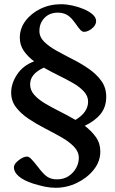

<svg xmlns="http://www.w3.org/2000/svg" viewBox="-20 -694 547 911"><path d="M244 197Q218 197 192 191.5Q166 186 137 177Q91 162 68.5 142Q46 122 46 101Q46 82 73 63Q93 49 108 49Q117 49 127.5 59.5Q138 70 160 98Q187 134 205.5 145.5Q224 157 250 157Q282 157 305 142Q328 127 341 103.5Q354 80 354 55Q354 26 331 2Q308 -22 271 -43Q234 -64 193 -85Q152 -106 115.5 -130.5Q79 -155 56 -185Q33 -215 33 -255Q33 -298 61 -340.5Q89 -383 142 -403Q112 -425 93 -452.5Q74 -480 74 -515Q74 -559 101 -595Q128 -631 172.5 -652.5Q217 -674 270 -674Q294 -674 322.5 -668Q351 -662 377 -651Q403 -640 419.5 -625.5Q436 -611 436 -594Q436 -573 413 -556Q395 -543 379 -543Q371 -543 363 -550.5Q355 -558 337 -584Q315 -615 296 -624.5Q277 -634 255 -634Q215 -634 191 -609Q167 -584 167 -547Q167 -518 190 -495.5Q213 -473 249 -453Q285 -433 325.5 -412.5Q366 -392 402 -367Q438 -342 461 -310Q484 -278 484 -235Q484 -187 458 -154Q432 -121 382 -97Q414 -73 435 -43.5Q456 -14 456 25Q456 72 425 111Q394 150 345.5 173.5Q297 197 244 197ZM123 -293Q123 -266 142.5 -244Q162 -222 194 -203Q226 -184 264 -165Q302 -146 338 -125Q398 -161 398 -212Q398 -238 378.5 -259.5Q359 -281 328 -299Q297 -317 260 -335Q223 -353 188 -373Q122 -343 123 -293Z"/></svg>

Font: Junicode SmExp
Style: Bold
Weight: 700
Width: 6
Designer: Peter S. Baker
Version: Version 2.205; ttfautohint (v1.8.4)